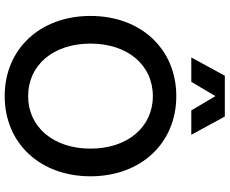

<svg xmlns="http://www.w3.org/2000/svg" viewBox="-100 -863 979 819"><g transform="rotate(90 389.5 -453.5)"><path d="M390 16C591 16 732 -135 732 -350C732 -565 591 -716 390 -716C189 -716 48 -565 48 -350C48 -135 189 16 390 16ZM390 -84C257 -84 166 -192 166 -350C166 -508 257 -616 390 -616C522 -616 614 -508 614 -350C614 -192 522 -84 390 -84ZM225 -780H329L390 -883L451 -780H555L477 -923H303Z"/></g></svg>

Font: Uncut Sans Semibold
Style: Regular
Weight: 600
Designer: Kasper Nordkvist
Foundry: UNCUT.wtf
Version: Version 1.304;Glyphs 3.2 (3246)